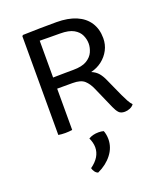

<svg xmlns="http://www.w3.org/2000/svg" viewBox="-146 -639 825 982"><g transform="rotate(-20 267.0 -148.0)"><path d="M476.5 -387Q476.5 -352 461.2 -323Q446 -294 419.5 -273.5Q393 -253 359 -245Q383 -235 396.8 -218.5Q410.5 -202 420.5 -179L464.5 -81.5Q473.5 -62 482.8 -45Q492 -28 502 -18Q494 -6.5 479.8 -0.8Q465.5 5 452 5Q430 5 419.5 -6.8Q409 -18.5 399.5 -40L348 -157Q334.5 -188.5 314.5 -206.5Q294.5 -224.5 251 -224.5H135.5V-284.5Q160 -285 185.5 -285.5Q211 -286 234.5 -286.2Q258 -286.5 276.5 -286.5Q324.5 -286.5 350.5 -302.2Q376.5 -318 386.8 -341.2Q397 -364.5 397 -386.5Q397 -409.5 386.8 -432.2Q376.5 -455 350.5 -469.8Q324.5 -484.5 277 -484.5Q255 -484.5 223 -484.8Q191 -485 166.5 -485.5V0Q158.5 1.5 148.5 2.2Q138.5 3 128.5 3Q119 3 108.8 2.2Q98.5 1.5 91 0V-537.5L96 -542.5Q144.5 -544 188.8 -544.8Q233 -545.5 279 -545.5Q341.5 -545.5 385.8 -526.8Q430 -508 453.2 -472.2Q476.5 -436.5 476.5 -387ZM316 61Q319.5 68 322 81.2Q324.5 94.5 324.5 107Q324.5 152.5 295.2 190.2Q266 228 217 250.5Q207.5 247.5 200.2 237.8Q193 228 190.5 217Q247 177 247 123.5Q247 110 243.2 96Q239.5 82 234 71.5Q256.5 57.5 288.5 57.5Q304.5 57.5 316 61Z"/></g></svg>

Font: Signika SC
Style: Regular
Weight: 300
Designer: Anna Giedryś
Foundry: Anna Giedryś
Version: Version 2.000